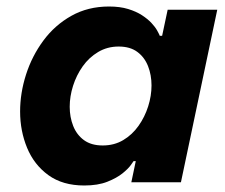

<svg xmlns="http://www.w3.org/2000/svg" viewBox="-20 -560 692 590"><path d="M315 -540Q348.8 -540 373.8 -532.3Q398.8 -524.6 416.3 -513.2Q433.8 -501.8 445.4 -489.4Q457 -477 463 -466.1Q469 -455.2 471 -450H478.2L495.2 -530H647.6L536 0H383.6L397.2 -64.8H390.4Q390.4 -64.8 382.4 -53.3Q374.4 -41.8 356.6 -27.4Q338.8 -13 309.8 -1.5Q280.8 10 238.8 10Q172.6 10 128.7 -21.8Q84.8 -53.6 63.3 -105.6Q41.8 -157.6 41.8 -217.4Q41.8 -274 60 -330.9Q78.2 -387.8 113.3 -435.3Q148.4 -482.8 199.4 -511.4Q250.4 -540 315 -540ZM344.6 -417Q309.8 -417 281.6 -400.2Q253.4 -383.4 234.1 -356.1Q214.8 -328.8 204.5 -296.3Q194.2 -263.8 194.2 -231.8Q194.2 -200.2 204.9 -173Q215.6 -145.8 238 -129.4Q260.4 -113 295.6 -113Q331 -113 358.7 -129.5Q386.4 -146 405.7 -173.3Q425 -200.6 435.3 -233.1Q445.6 -265.6 445.6 -297.6Q445.6 -329.6 434.9 -356.8Q424.2 -384 402 -400.5Q379.8 -417 344.6 -417Z"/></svg>

Font: Be Vietnam Pro Variable Thin
Style: Italic
Weight: 100
Italic angle: -12°
Designer: Lam Bao, Tony Le, Vietanh Nguyen
Foundry: Yellow Type Foundry
Version: Version 1.002